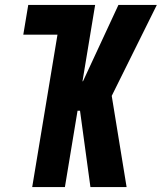

<svg xmlns="http://www.w3.org/2000/svg" viewBox="-20 -755 653 775"><path d="M110 0 212 -615H74L94 -735H364L313 -427H315L458 -735H613L431 -368L491 0H345L303 -308H293L242 0Z"/></svg>

Font: Iosevka Curly Heavy Extended
Style: Italic
Weight: 900
Width: 7
Italic angle: -9°
Monospace: yes
Designer: Belleve Invis
Foundry: Belleve Invis
Version: Version 11.1.0; ttfautohint (v1.8.3)